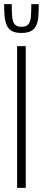

<svg xmlns="http://www.w3.org/2000/svg" viewBox="-27 -912 208 932"><path d="M56 0V-688H98V0ZM77 -752Q46 -752 29 -762.5Q12 -773 4.5 -792Q-3 -811 -5 -836Q-7 -861 -7 -892H30Q30 -856 32 -831.5Q34 -807 44 -794.5Q54 -782 77 -782Q101 -782 111 -794.5Q121 -807 123 -831.5Q125 -856 125 -892H161Q161 -861 159.5 -836Q158 -811 150.5 -792Q143 -773 125.5 -762.5Q108 -752 77 -752Z"/></svg>

Font: Saira UltraCondensed ExtraLight
Style: Regular
Weight: 250
Width: 1
Designer: Hector Gatti with collaboration of the Omnibus-Type team
Foundry: Omnibus-Type
Version: Version 1.101